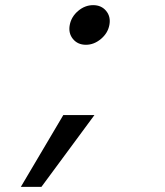

<svg xmlns="http://www.w3.org/2000/svg" viewBox="-20 -568 640 746"><path d="M61 158 226 -121H347L141 158ZM314 -394Q282 -394 263.5 -416.5Q245 -439 251 -471Q257 -503 283.5 -525.5Q310 -548 342 -548Q374 -548 392.5 -525.5Q411 -503 405 -471Q399 -439 372 -416.5Q345 -394 314 -394Z"/></svg>

Font: CommitMono
Style: Italic
Weight: 400
Monospace: yes
Designer: Eigil Nikolajsen
Foundry: Eigil Nikolajsen
Version: Version 1.143